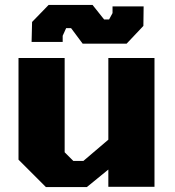

<svg xmlns="http://www.w3.org/2000/svg" viewBox="-20 -757 711 778"><path d="M315 -580 268 -643H248L234 -612V-587H108L110 -668L177 -737H355L402 -678H422L436 -704V-731H562L561 -652L493 -580ZM166 1 55 -110V-522H242V-140L277 -105H318L419 -191V-522H606V0H419V-70L332 1Z"/></svg>

Font: Tomorrow
Style: Bold
Weight: 700
Designer: Tony de Marco, Monica Rizzolli
Foundry: Just in Type
Version: Version 2.002